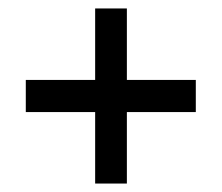

<svg xmlns="http://www.w3.org/2000/svg" viewBox="-20 -524 524 454"><path d="M205 -90V-259H41V-335H205V-504H280V-335H443V-259H280V-90Z"/></svg>

Font: Rokkitt SemiBold Medium
Style: Regular
Weight: 500
Version: Version 3.103